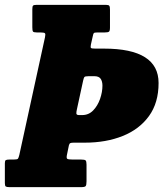

<svg xmlns="http://www.w3.org/2000/svg" viewBox="-50 -770 674 790"><path d="M-30 -16.5V-98.5Q-30 -109 -26 -111.2Q-22 -113.5 -11.5 -113.5H6Q21 -113.5 23.8 -117Q26.5 -120.5 29.5 -132.5L135 -616Q138 -629.5 135 -633Q132 -636.5 116 -636.5H101.5Q88.5 -636.5 85.8 -640.2Q83 -644 83 -658V-732Q83 -743.5 86 -746.8Q89 -750 100 -750H386Q397 -750 399.8 -746Q402.5 -742 402.5 -730.5V-656.5Q402.5 -643 398.5 -639.8Q394.5 -636.5 381 -636.5H351Q338 -636.5 335.8 -633.5Q333.5 -630.5 331.5 -620L324 -586.5Q322 -576 324 -573Q326 -570 342 -570H378Q602.5 -570 602.5 -428.5Q602.5 -347 563 -292.5Q523.5 -238 455 -210.5Q386.5 -183 299 -183H254Q243.5 -183 239.5 -181.2Q235.5 -179.5 233.5 -172L226 -135.5Q222.5 -120.5 226.2 -117Q230 -113.5 249 -113.5H284Q298.5 -113.5 302.2 -110Q306 -106.5 306 -92.5V-24Q306 -8 302.2 -4Q298.5 0 283.5 0H-10.5Q-22 0 -26 -2.5Q-30 -5 -30 -16.5ZM292 -438 266.5 -320.5Q264 -310 264.2 -303.2Q264.5 -296.5 275.5 -296.5H288Q315 -296.5 333.5 -315.8Q352 -335 361.8 -363.2Q371.5 -391.5 371.5 -417.5Q371.5 -435 364.2 -445.8Q357 -456.5 338 -456.5H315Q300 -456.5 297.2 -453Q294.5 -449.5 292 -438Z"/></svg>

Font: Besley* Condensed Heavy
Style: Italic
Weight: 800
Width: 3
Italic angle: -13°
Designer: Owen Earl
Foundry: indestructible type*
Version: Version 3.000; ttfautohint (v1.8.3)